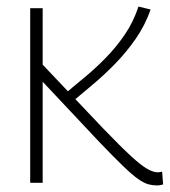

<svg xmlns="http://www.w3.org/2000/svg" viewBox="-20 -557 517 585"><path d="M458 8Q445 8 432 4.5Q419 1 401 -11.5Q383 -24 354.5 -51.5Q326 -79 282 -125L110 -308V0H72V-532H110V-360L294 -166Q348 -110 379 -81.5Q410 -53 428.5 -42.5Q447 -32 461 -32Q463 -32 466.5 -32.5Q470 -33 474 -34L477 5Q473 6 468 7Q463 8 458 8ZM199 -246 172 -266Q202 -292 235.5 -319.5Q269 -347 301 -379.5Q333 -412 359.5 -450.5Q386 -489 402 -537L439 -528Q422 -480 394 -439.5Q366 -399 332.5 -364.5Q299 -330 264 -300.5Q229 -271 199 -246Z"/></svg>

Font: Georama ExtraCondensed Thin ExtraLight
Style: Regular
Weight: 250
Version: Version 1.001